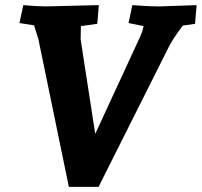

<svg xmlns="http://www.w3.org/2000/svg" viewBox="-20 -730 788 750"><path d="M249 0 130 -577 113 -631 56 -640 71 -710Q123 -705 159 -705L366 -710L360 -637L296 -628L295 -576L352 -207L529 -590Q537 -608 541 -628L482 -640L497 -710Q557 -705 604 -705L748 -710L742 -637L694 -630Q652 -574 638 -544L365 0Z"/></svg>

Font: Andada SC
Style: Bold Italic
Weight: 700
Italic angle: -8.29999°
Designer: Carolina Giovagnoli
Foundry: Carolina Giovagnoli
Version: Version 1.003